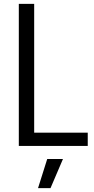

<svg xmlns="http://www.w3.org/2000/svg" viewBox="-20 -760 490 1000"><path d="M226 68H308L243 220H178ZM78 -740H158V-69H437V0H78Z"/></svg>

Font: Encode Sans Condensed
Style: Regular
Weight: 400
Designer: Pablo Impallari, Andres Torresi
Foundry: Pablo Impallari, Andres Torresi
Version: Version 1.000; ttfautohint (v1.00) -l 8 -r 50 -G 200 -x 14 -